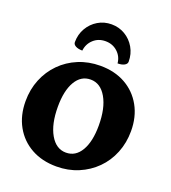

<svg xmlns="http://www.w3.org/2000/svg" viewBox="-163 -1035 1040 1167"><g transform="rotate(20 357.5 -451.5)"><path d="M336 12Q243 12 173 -27Q103 -66 64 -136Q25 -206 25 -298Q25 -374 51.5 -439Q78 -504 126 -552.5Q174 -601 239 -628Q304 -655 380 -655Q473 -655 542.5 -616Q612 -577 651 -507Q690 -437 690 -345Q690 -269 663.5 -203.5Q637 -138 589 -90Q541 -42 476.5 -15Q412 12 336 12ZM362 -87Q424 -87 459 -146.5Q494 -206 494 -310Q494 -422 455.5 -489Q417 -556 353 -556Q291 -556 256 -496.5Q221 -437 221 -333Q221 -221 259.5 -154Q298 -87 362 -87ZM358 -915Q310 -915 270.5 -891.5Q231 -868 207.5 -827.5Q184 -787 184 -737Q184 -722 200.5 -713Q217 -704 244 -704Q249 -748 280.5 -777Q312 -806 358 -806Q404 -806 436 -777Q468 -748 472 -704Q499 -704 515.5 -713Q532 -722 532 -737Q532 -787 508.5 -827.5Q485 -868 445.5 -891.5Q406 -915 358 -915Z"/></g></svg>

Font: Petrona Black
Style: Regular
Weight: 900
Designer: Ringo R. Seeber
Foundry: Ringo R. Seeber
Version: Version 2.001; ttfautohint (v1.8.3)